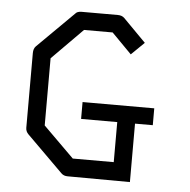

<svg xmlns="http://www.w3.org/2000/svg" viewBox="-44 -641 629 635"><g transform="rotate(5 270.0 -323.5)"><path d="M231 -300H469V-244H410V-50L203 -51Q190 -51 182 -59L62 -178Q53 -187 53 -199V-447Q53 -462 61 -470L181 -589Q187 -597 202 -597H322Q336 -597 344 -589L419 -513L376 -471L310 -538H215L113 -435V-212L215 -111H351V-244H231Z"/></g></svg>

Font: ibm3270
Style: Regular
Weight: 400
Monospace: yes
Version: Version 2.0.3